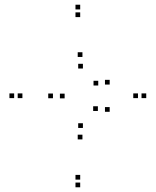

<svg xmlns="http://www.w3.org/2000/svg" viewBox="-20 -772 660 814"><path d="M331.5 -481.5V-501.5H311.5V-481.5ZM396.5 -409.5V-429.5H376.5V-409.5ZM445 -413.5V-433.5H425V-413.5ZM329.5 -530.5V-550.5H309.5V-530.5ZM204.5 -355.5V-375.5H184.5V-355.5ZM329.5 -181V-201H309.5V-181ZM445 -298V-318H425V-298ZM395 -301.5V-321.5H375V-301.5ZM331.5 -229.5V-249.5H311.5V-229.5ZM254 -355V-375H234V-355ZM320 -732V-752H300V-732ZM40 -356V-376H20V-356ZM320 22V2H300V22ZM600 -356V-376H580V-356ZM320 -10.5V-30.5H300V-10.5ZM75 -356V-376H55V-356ZM320 -699.5V-719.5H300V-699.5ZM565 -356V-376H545V-356Z"/></svg>

Font: Monaspace Xenon Dots Var
Style: Regular
Weight: 400
Designer: Riley Cran and the Lettermatic Team
Version: Version 1.100 (Monaspace Xenon Dots)